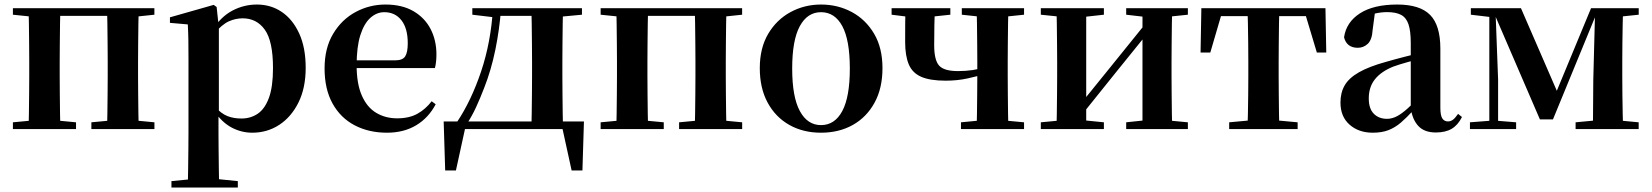

<svg xmlns="http://www.w3.org/2000/svg" viewBox="-20 -572 7321 851"><path d="M105.9 0Q107.6 -25.5 108.1 -67.5Q108.6 -109.6 109.1 -154.8Q109.6 -200 109.6 -234.8V-301.2Q109.6 -335.7 109.1 -381.1Q108.6 -426.5 108.1 -468.7Q107.6 -511 105.9 -535.7H247.6Q246.6 -510.7 246.1 -468.5Q245.6 -426.3 245.1 -381Q244.6 -335.6 244.6 -301.2V-234.8Q244.6 -200 245.1 -154.8Q245.6 -109.6 246.1 -67.5Q246.6 -25.5 247.6 0ZM454.4 0Q455.4 -25.5 455.9 -67.5Q456.4 -109.6 456.9 -154.8Q457.4 -200 457.4 -234.8V-301.2Q457.4 -335.6 456.9 -381Q456.4 -426.3 455.9 -468.5Q455.4 -510.7 454.4 -535.7H594.9Q593.9 -510.7 593.4 -468.5Q592.9 -426.3 592.4 -381Q591.9 -335.6 591.9 -301.2V-234.8Q591.9 -200 592.4 -154.8Q592.9 -109.6 593.4 -67.5Q593.9 -25.5 594.9 0ZM37.2 0V-29.9L147 -40.2H208.6L317 -29.9V0ZM385 0V-29.9L494.5 -40.2H557.1L664.5 -29.9V0ZM37.2 -506.8V-535.7H176.9V-495.5H147ZM525.4 -495.5V-535.7H664.3V-506.8L557.1 -495.5ZM176.9 -501.8V-535.7H525.4V-501.8Z M739.9 259.3V230.8L849 220.1H928.4L1034.1 230.8V259.3ZM812.4 259.3Q813.4 217.3 813.9 174.2Q814.4 131 814.9 89.9Q815.4 48.8 815.4 13.8V-308.7Q815.4 -358.5 814.9 -393Q814.4 -427.5 812.4 -463.8L733.2 -470.7V-495.2L927.2 -550.4L940.2 -540.9L948.8 -460.8L950.1 -455V-75.6L948.4 -63V13Q948.4 47.8 948.9 89.3Q949.4 130.8 949.9 174Q950.4 217.3 951.4 259.3ZM1098.1 16.2Q1050 16.2 1006.7 -6.7Q963.4 -29.6 927.3 -82.3H915.1L933.6 -97.8Q961.5 -67.8 988.5 -57.3Q1015.6 -46.7 1050.1 -46.7Q1090.7 -46.7 1122.3 -67.9Q1153.8 -89.1 1171.9 -138.2Q1190 -187.4 1190 -270.1Q1190 -389.4 1153.9 -440.1Q1117.8 -490.8 1055.6 -490.8Q1024.3 -490.8 994.4 -477.5Q964.5 -464.2 927 -421.1L912.1 -437.5H920.5Q958.3 -497.6 1009.7 -524.8Q1061.1 -551.9 1118.6 -551.9Q1180.4 -551.9 1228.9 -519.1Q1277.5 -486.2 1306.2 -423.5Q1334.9 -360.9 1334.9 -271.4Q1334.9 -182.3 1303 -117.9Q1271.1 -53.5 1217.7 -18.6Q1164.3 16.2 1098.1 16.2Z M1695.2 16.2Q1614.8 16.2 1552.2 -16.5Q1489.6 -49.1 1454.1 -113Q1418.6 -176.9 1418.6 -268.8Q1418.6 -358.8 1456.6 -422.2Q1494.5 -485.7 1556.2 -518.8Q1617.9 -551.9 1688.4 -551.9Q1762.1 -551.9 1812.5 -522.5Q1862.8 -493.1 1888.6 -443.2Q1914.4 -393.3 1914.4 -330.9Q1914.4 -296.1 1907.7 -270.2H1477.1V-304.6H1732.4Q1764.5 -304.6 1775.9 -322.2Q1787.3 -339.8 1787.3 -380.4Q1787.3 -446.3 1759.2 -482.2Q1731.1 -518 1683.1 -518Q1649.7 -518 1621.6 -492.9Q1593.6 -467.8 1577.1 -416Q1560.7 -364.1 1560.7 -282.7Q1560.7 -200.5 1583.9 -148.2Q1607 -95.8 1647.8 -71.7Q1688.5 -47.5 1740.4 -47.5Q1793.4 -47.5 1829.9 -67.7Q1866.3 -87.9 1893.2 -123.2L1911.1 -109.9Q1879.6 -49.8 1824.7 -16.8Q1769.7 16.2 1695.2 16.2Z M2492.1 0H2024.3L2044.5 -16.4L2000.8 183.5H1953.2L1946.5 -33.6H2568.2L2561.5 183.5H2513.6L2469.5 -17.9ZM2334.4 0Q2336.2 -25.5 2336.7 -67.4Q2337.2 -109.4 2337.7 -154.7Q2338.2 -200 2338.2 -234.8V-301.2Q2338.2 -335.7 2337.7 -381Q2337.2 -426.4 2336.7 -468.7Q2336.2 -511 2334.4 -535.7H2475.6Q2474.6 -511 2474.1 -468.7Q2473.6 -426.4 2473.1 -381Q2472.6 -335.7 2472.6 -301.2V-234.8Q2472.6 -200 2473.1 -154.7Q2473.6 -109.4 2474.1 -67.4Q2474.6 -25.5 2475.6 0ZM2073.5 -506.8V-535.7H2175.5V-495.5H2168.4ZM2409 -495.5V-535.7H2559.4V-506.8L2439 -495.5ZM2005.9 -31.5Q2068.7 -125.6 2112.2 -254.7Q2155.7 -383.7 2165.1 -535.7H2201.1Q2193.9 -440.9 2175.4 -350.8Q2156.9 -260.8 2125.9 -182.2Q2109 -138.1 2090.2 -97.1Q2071.3 -56.1 2048.3 -21.6V-8.9ZM2175.5 -501.8V-535.7H2410.3V-501.8Z M2710.9 0Q2712.6 -25.5 2713.1 -67.5Q2713.6 -109.6 2714.1 -154.8Q2714.6 -200 2714.6 -234.8V-301.2Q2714.6 -335.7 2714.1 -381.1Q2713.6 -426.5 2713.1 -468.7Q2712.6 -511 2710.9 -535.7H2852.6Q2851.6 -510.7 2851.1 -468.5Q2850.6 -426.3 2850.1 -381Q2849.6 -335.6 2849.6 -301.2V-234.8Q2849.6 -200 2850.1 -154.8Q2850.6 -109.6 2851.1 -67.5Q2851.6 -25.5 2852.6 0ZM3059.4 0Q3060.4 -25.5 3060.9 -67.5Q3061.4 -109.6 3061.9 -154.8Q3062.4 -200 3062.4 -234.8V-301.2Q3062.4 -335.6 3061.9 -381Q3061.4 -426.3 3060.9 -468.5Q3060.4 -510.7 3059.4 -535.7H3199.9Q3198.9 -510.7 3198.4 -468.5Q3197.9 -426.3 3197.4 -381Q3196.9 -335.6 3196.9 -301.2V-234.8Q3196.9 -200 3197.4 -154.8Q3197.9 -109.6 3198.4 -67.5Q3198.9 -25.5 3199.9 0ZM2642.2 0V-29.9L2752 -40.2H2813.6L2922 -29.9V0ZM2990 0V-29.9L3099.5 -40.2H3162.1L3269.5 -29.9V0ZM2642.2 -506.8V-535.7H2781.9V-495.5H2752ZM3130.4 -495.5V-535.7H3269.3V-506.8L3162.1 -495.5ZM2781.9 -501.8V-535.7H3130.4V-501.8Z M3619 16.2Q3539.7 16.2 3478.5 -18.3Q3417.3 -52.8 3382.5 -117Q3347.6 -181.2 3347.6 -269.8Q3347.6 -359.1 3384.8 -422Q3422 -484.9 3483.9 -518.4Q3545.8 -551.9 3619 -551.9Q3693.1 -551.9 3755.1 -518.8Q3817 -485.6 3854.2 -422.7Q3891.4 -359.8 3891.4 -269.8Q3891.4 -180.5 3856 -116.3Q3820.6 -52 3759.4 -17.9Q3698.2 16.2 3619 16.2ZM3619 -17.5Q3680 -17.5 3713.4 -80.1Q3746.7 -142.6 3746.7 -268.1Q3746.7 -394.2 3713.4 -456.1Q3680 -518 3619 -518Q3558.7 -518 3525 -456.1Q3491.2 -394.2 3491.2 -268.1Q3491.2 -142.6 3525 -80.1Q3558.7 -17.5 3619 -17.5Z M4171.6 -214.4Q4102.1 -214.4 4062.8 -231.7Q4023.6 -249 4007.8 -287.1Q3991.9 -325.2 3991.9 -385.6Q3991.9 -433.1 3992.1 -468Q3992.2 -502.8 3993.2 -535.7H4123.6Q4122.3 -499.4 4121.4 -460.7Q4120.6 -422.1 4120.6 -371.3Q4120.6 -305.7 4142.4 -281.3Q4164.2 -256.9 4226 -256.9Q4260.7 -256.9 4291.2 -261.5Q4321.7 -266 4360.6 -277.1V-247.6Q4314.6 -234.6 4269 -224.5Q4223.3 -214.4 4171.6 -214.4ZM4308.7 0Q4309.7 -25.5 4310.2 -67.4Q4310.7 -109.4 4311.2 -155.6Q4311.7 -201.8 4311.7 -238.1V-301.2Q4311.7 -335.7 4311.2 -381Q4310.7 -426.4 4310.2 -468.7Q4309.7 -511 4308.7 -535.7H4449.5Q4448.5 -511 4448 -468.7Q4447.5 -426.4 4447 -381Q4446.5 -335.7 4446.5 -301.2V-234.8Q4446.5 -200 4447 -154.7Q4447.5 -109.4 4448 -67.4Q4448.5 -25.5 4449.5 0ZM3931.8 -506.8V-535.7H4192.2V-506.8L4085.8 -495.5H4022.4ZM4239.3 0V-29.9L4346.8 -40.2H4409.1L4518.9 -29.9V0ZM4243 -506.8V-535.7H4518.9V-506.8L4410.4 -495.5H4348.1Z M4593.2 0V-29.9L4702 -40.2H4770.4L4872.8 -29.9V0ZM4971.6 0V-29.9L5068.5 -40.2H5136.3L5245 -29.9V0ZM4661.9 0Q4663.6 -25.5 4664.1 -67.4Q4664.6 -109.4 4665.1 -154.7Q4665.6 -200 4665.6 -234.8V-301.2Q4665.6 -335.7 4665.1 -381Q4664.6 -426.4 4664.1 -468.7Q4663.6 -511 4661.9 -535.7H4794.4V0ZM4765.7 -51.6 4717.4 -77.8H4742.4L4901.6 -274.4L5072 -485.4L5119.7 -460.9H5095.5L4931.2 -257.7ZM5043.8 0V-535.7H5175.6Q5174.6 -511 5174.1 -468.7Q5173.6 -426.4 5173.1 -381Q5172.6 -335.7 5172.6 -301.2V-234.8Q5172.6 -200 5173.1 -154.7Q5173.6 -109.4 5174.1 -67.4Q5174.6 -25.5 5175.6 0ZM4593.2 -506.8V-535.7H4872.8V-506.8L4770.7 -495.5H4703ZM4971.6 -506.8V-535.7H5245V-506.8L5136.5 -495.5H5068.8Z M5301.2 -339.1 5304.8 -535.7H5854.8L5858.4 -339.1H5816.7L5758.1 -534.2L5824 -500.4H5335.6L5401.5 -534.2L5344.4 -339.1ZM5428.1 0V-29.9L5539.7 -40.2H5620.6L5731.5 -29.9V0ZM5509.2 0Q5510.2 -25.5 5511.1 -67.4Q5511.9 -109.4 5512.4 -154.7Q5512.9 -200 5512.9 -234.8V-301.2Q5512.9 -335.7 5512.4 -381Q5511.9 -426.4 5511.1 -468.7Q5510.2 -511 5509.2 -535.7H5650.4Q5649.4 -511 5648.9 -468.7Q5648.4 -426.4 5647.9 -381Q5647.4 -335.7 5647.4 -301.2V-234.8Q5647.4 -200 5647.9 -154.7Q5648.4 -109.4 5648.9 -67.4Q5649.4 -25.5 5650.4 0Z M6064.6 16.2Q6002.2 16.2 5961.8 -19.4Q5921.3 -54.9 5921.3 -117.6Q5921.3 -161.2 5940 -193.6Q5958.7 -226.1 6003.1 -251.5Q6047.6 -277 6123.4 -297.9Q6162.8 -309.4 6212.4 -322Q6262 -334.6 6302 -344.4V-318.9Q6262 -308.9 6222 -297.6Q6181.9 -286.4 6155.1 -276.7Q6101.3 -254.9 6074.1 -220.6Q6046.8 -186.4 6046.8 -135.9Q6046.8 -90.4 6069.1 -67.9Q6091.3 -45.3 6128 -45.3Q6144.3 -45.3 6162.7 -52.6Q6181.1 -59.9 6205.4 -79.7Q6229.8 -99.4 6263.3 -135.5L6278.8 -82.4H6243.7Q6214.6 -50.6 6189.2 -28.7Q6163.7 -6.8 6134.4 4.7Q6105 16.2 6064.6 16.2ZM6344.1 15.2Q6292.6 15.2 6265.9 -14.2Q6239.2 -43.6 6232.9 -94V-96.5V-381.4Q6232.9 -434.7 6222.8 -464.5Q6212.7 -494.3 6189.6 -506.3Q6166.5 -518.3 6128 -518.3Q6102.4 -518.3 6075.3 -512.2Q6048.2 -506.1 6011.8 -491.2L6074.1 -516.3L6063.9 -439.2Q6061.3 -395.9 6042.6 -378Q6023.8 -360.2 5998.3 -360.2Q5949.1 -360.2 5937.2 -406.5Q5946.9 -473.5 6007.4 -512.7Q6067.9 -551.9 6173.1 -551.9Q6273.4 -551.9 6318.7 -505.9Q6364.1 -459.8 6364.1 -356.2V-94.8Q6364.1 -60.3 6372.8 -47Q6381.6 -33.8 6397.7 -33.8Q6409.3 -33.8 6419.3 -40.9Q6429.3 -48.1 6442.7 -67.2L6459.9 -53.4Q6442 -17.5 6414.2 -1.1Q6386.4 15.2 6344.1 15.2Z M6805.3 -42.8 6603.5 -510.6H6593.7V-535.7H6721.3L6891.1 -144.6H6869.9L7032 -535.7H7065.2V-512.1H7056.2L6863.2 -42.8ZM7040.3 0 7041.9 -217.9 7050.2 -535.7H7174.1Q7173.1 -511 7172.3 -468.7Q7171.4 -426.4 7170.9 -381Q7170.4 -335.7 7170.4 -301.2V-234.8Q7170.4 -200 7170.9 -154.7Q7171.4 -109.4 7172.3 -67.4Q7173.1 -25.5 7174.1 0ZM6495.2 0V-29.9L6590.9 -37.3H6609.5L6699.9 -29.9V0ZM6963.5 0V-29.9L7072.3 -40.2H7134.6L7243.1 -29.9V0ZM6499.2 -506.8V-535.7H6605.8V-495.5H6594.5ZM6581.1 0V-535.7H6608.1L6620 -219.6V0ZM7102.6 -495.5V-535.7H7243.3V-506.8L7134.9 -495.5Z"/></svg>

Font: Noto Serif SC
Style: Regular
Weight: 200
Designer: Ryoko NISHIZUKA 西塚涼子 (kana & ideographs); Frank Grießhammer (Latin, Greek & Cyrillic); Wenlong ZHANG 张文龙 (bopomofo); San
Foundry: Adobe
Version: Version 2.001;hotconv 1.1.0;makeotfexe 2.6.0